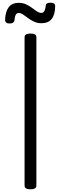

<svg xmlns="http://www.w3.org/2000/svg" viewBox="-20 -1396 454 1430"><path d="M207 14Q185 14 174 7Q163 0 163 -14V-1119Q163 -1133 174 -1139.5Q185 -1146 207 -1146Q229 -1146 240 -1139.5Q251 -1133 251 -1119V-14Q251 0 240 7Q229 14 207 14ZM52 -1221Q18 -1221 18 -1248Q20 -1310 45 -1342.5Q70 -1375 119 -1375Q150 -1375 174.5 -1363.5Q199 -1352 218 -1337.5Q237 -1323 254.5 -1311.5Q272 -1300 288 -1300Q304 -1300 311.5 -1316Q319 -1332 321 -1355Q323 -1376 355 -1376Q374 -1376 382.5 -1369.5Q391 -1363 391 -1349Q390 -1286 364.5 -1254.5Q339 -1223 289 -1223Q259 -1223 234 -1234.5Q209 -1246 189.5 -1261Q170 -1276 152.5 -1287.5Q135 -1299 120 -1299Q104 -1299 97 -1286Q90 -1273 88 -1248Q87 -1235 78 -1228Q69 -1221 52 -1221Z"/></svg>

Font: Playwrite BR
Style: Regular
Weight: 400
Designer: Veronika Burian, José Scaglione
Foundry: TypeTogether
Version: Version 1.002